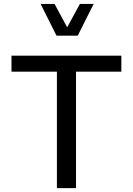

<svg xmlns="http://www.w3.org/2000/svg" viewBox="-20 -975 688 995"><path d="M374 -603.5H608.9V-686.5H39.6V-603.5H274.9V0H374ZM272.9 -790H382.8L465.3 -954.6H394L328.1 -833.5L262.7 -954.6H190.4Z"/></svg>

Font: Estedad Medium
Style: Regular
Weight: 500
Designer: Amin Abedi
Version: Version 7.3